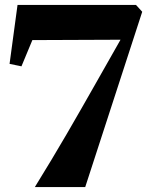

<svg xmlns="http://www.w3.org/2000/svg" viewBox="-20 -763 605 783"><path d="M327.5 0H122Q192.5 -114 252.5 -217.2Q312.5 -320.5 366.5 -416Q420.5 -511.5 471.5 -601L112 -599.5L67.5 -492.5L19 -502.5L51.5 -743H534.5L560 -715Z"/></svg>

Font: Merriweather 120pt Black
Style: Regular
Weight: 900
Designer: Eben Sorkin
Foundry: Eben Sorkin
Version: Version 2.100